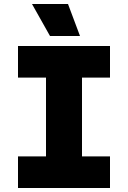

<svg xmlns="http://www.w3.org/2000/svg" viewBox="-20 -940 640 960"><path d="M70 0V-158H210V-552H70V-710H530V-552H390V-158H530V0ZM230 -760 140 -920H320L380 -760Z"/></svg>

Font: Geist Mono Black
Style: Regular
Weight: 900
Monospace: yes
Designer: Basement.studio, Andrés Briganti, Mateo Zaragoza
Foundry: Basement.studio, Vercel, Andrés Briganti, Guido Ferreyra, Mateo Zaragoza
Version: Version 1.500; ttfautohint (v1.8.4.7-5d5b)